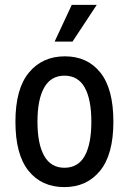

<svg xmlns="http://www.w3.org/2000/svg" viewBox="-20 -754 526 784"><path d="M43 -257Q43 -391 98 -457.5Q153 -524 245 -524Q337 -524 390 -457.5Q443 -391 443 -257Q443 -123 388.5 -56.5Q334 10 243 10Q150 10 96.5 -56.5Q43 -123 43 -257ZM133 -257Q133 -166 160.5 -117.5Q188 -69 243 -69Q299 -69 326 -117.5Q353 -166 353 -257Q353 -348 326 -396.5Q299 -445 243 -445Q188 -445 160.5 -396.5Q133 -348 133 -257ZM203 -584 273 -734H375L276 -584Z"/></svg>

Font: Radio Canada Condensed
Style: Regular
Weight: 400
Width: 3
Designer: Charles Daoud, Etienne Aubert Bonn, Alexandre Saumier Demers, Jacques Le Bailly
Foundry: Radio-Canada
Version: Version 2.104; ttfautohint (v1.8.4.7-5d5b);gftools[0.9.28.de